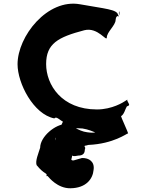

<svg xmlns="http://www.w3.org/2000/svg" viewBox="-20 -756 793 1028"><path d="M499 -170C310 -170 227 -302 227 -413C227 -523 291 -557 431 -594C505 -613 552 -528 552 -556C552 -584 599 -621 599 -649C603 -685 617 -655 621 -689C621 -717 618 -662 618 -690C615 -711 620 -642 612 -676C608 -706 541 -709 409 -733C234 -765 74 -562 74 -412C74 -310 159 -144 271 -122C287 -142 323 -80 335 -112C335 -140 334 -86 334 -114C322 -137 303 -60 298 -71C298 -99 280 11 280 -17C279 -43 278 15 276 -13C276 -41 277 18 277 -10C279 -38 281 16 283 -10C285 -37 287 23 288 -4C288 -32 290 22 290 -6C288 -34 306 -66 355 -67C368 -68 389 -71 422 -68C454 -63 480 -51 490 -47C500 -52 491 -41 446 -48C400 -53 356 -92 334 -92C276 -92 195 -24 195 35C186 65 168 105 176 128C217 179 234 169 229 184C231 194 230 180 238 190C242 194 288 253 357 252C442 251 477 201 481 154C488 110 457 89 419 90C409 93 389 99 374 103C368 103 366 103 362 100C362 91 370 76 364 74C355 80 358 70 370 79C378 81 389 79 399 77C427 77 434 62 434 46C436 39 438 35 434 31C429 21 438 26 453 20C589 14 659 -42 666 -42C668 -42 626 -134 628 -134C645 -143 651 -174 659 -186C677 -193 673 -194 663 -214C657 -226 670 -226 650 -215C641 -209 581 -170 499 -170Z"/></svg>

Font: Hussar Przerywany
Style: Regular
Weight: 400
Foundry: Cannot Into Space Fonts
Version: Version 0.982